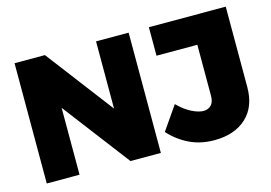

<svg xmlns="http://www.w3.org/2000/svg" viewBox="-94 -887 1525 1081"><g transform="rotate(-15 669.0 -346.0)"><path d="M59 -701H236L589 -237L534 -218V-701H724V0H547L195 -462L250 -481V0H59ZM1290 -232Q1290 -117 1221 -54Q1152 9 1035 9Q955 9 890.5 -22Q826 -53 776 -108L871 -245Q911 -205 950.5 -185.5Q990 -166 1018 -166Q1046 -166 1063 -184Q1080 -202 1080 -237V-535H842V-701H1290Z"/></g></svg>

Font: Alexandria ExtraBold
Style: Regular
Weight: 800
Designer: Mohamed Gaber
Foundry: Kief Type Foundry
Version: Version 5.100